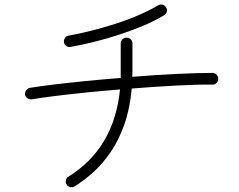

<svg xmlns="http://www.w3.org/2000/svg" viewBox="-20 -788 1040 835"><path d="M304 23Q295 28 285 25.5Q275 23 270 15Q264 6 266.5 -4.5Q269 -15 278 -20Q476 -143 502 -399Q426 -393 353 -385.5Q280 -378 219.5 -370.5Q159 -363 118 -356Q108 -355 99.5 -360.5Q91 -366 89 -376Q88 -387 94 -395.5Q100 -404 110 -406Q152 -413 214.5 -420.5Q277 -428 352 -435.5Q427 -443 505 -449V-599Q505 -610 512.5 -617Q520 -624 530 -624Q541 -624 548.5 -617Q556 -610 556 -599V-471Q556 -467 555.5 -462.5Q555 -458 555 -454Q656 -462 749 -466.5Q842 -471 904 -471Q915 -470 922 -463Q929 -456 929 -445Q929 -435 922 -427.5Q915 -420 904 -420Q841 -421 747.5 -416Q654 -411 553 -403Q545 -315 520.5 -246Q496 -177 460.5 -125.5Q425 -74 384 -37.5Q343 -1 304 23ZM287 -584Q277 -582 268.5 -588Q260 -594 258 -604Q257 -615 263 -623.5Q269 -632 279 -633Q323 -641 375 -654Q427 -667 480.5 -684Q534 -701 582.5 -722Q631 -743 668 -765Q677 -770 687 -767.5Q697 -765 702 -756Q708 -747 705.5 -737Q703 -727 694 -722Q653 -697 601.5 -675.5Q550 -654 494.5 -636Q439 -618 385.5 -605Q332 -592 287 -584Z"/></svg>

Font: Zen Kurenaido
Style: Regular
Weight: 400
Designer: Yoshimichi Ohira
Foundry: Positype
Version: Version 1.001